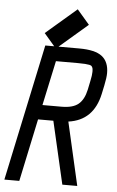

<svg xmlns="http://www.w3.org/2000/svg" viewBox="-62 -917 582 957"><g transform="rotate(5 229.0 -438.5)"><path d="M195.8 -672.9 133.8 -745.1 287.6 -877.4 349.6 -805.2ZM153.8 -386.7H249.5Q306.2 -386.7 333.7 -409.7Q361.3 -432.6 372.1 -482.4L381.3 -526.9Q387.7 -556.6 387.7 -573.2Q387.7 -584.5 386.5 -589.8Q385.3 -595.2 381.8 -600.1Q378.4 -605 369.4 -606.7Q360.4 -608.4 347.9 -609.4Q335.4 -610.4 312.5 -610.4H201.7ZM312.5 -683.6Q392.1 -683.6 426.5 -656.5Q460.9 -629.4 460.9 -573.2Q460.9 -550.8 452.6 -511.2L443.4 -467.8Q414.6 -333 289.6 -315.9L361.8 0H287.1L214.8 -313.5H138.2L71.8 0H-2.9L142.1 -683.6Z"/></g></svg>

Font: Anka/Coder Narrow
Style: Italic
Weight: 400
Width: 3
Italic angle: -12°
Monospace: yes
Version: Version 001.100